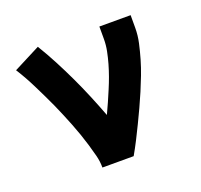

<svg xmlns="http://www.w3.org/2000/svg" viewBox="-100 -650 799 762"><g transform="rotate(-20 300.0 -269.0)"><path d="M209 0Q209 -26 202.5 -51.5Q196 -77 188.5 -102Q181 -127 172.5 -151.5Q164 -176 154.5 -200Q145 -224 135 -248Q125 -272 114.5 -295.5Q104 -319 92.5 -342.5Q81 -366 69.5 -389.5Q58 -413 45.5 -435.5Q33 -458 19 -480L132 -538Q157 -497 179.5 -454Q202 -411 222.5 -367.5Q243 -324 261.5 -279.5Q280 -235 297 -190Q308 -213 318 -236Q328 -259 338 -282.5Q348 -306 356.5 -329.5Q365 -353 372 -377.5Q379 -402 384 -427Q389 -452 389 -477V-530H521V-477Q521 -445 514 -413.5Q507 -382 498 -351Q489 -320 477.5 -290Q466 -260 453.5 -230.5Q441 -201 427.5 -172Q414 -143 400 -114Q386 -85 371.5 -56.5Q357 -28 341 0Z"/></g></svg>

Font: Iosevka Curly XBdEx
Style: Regular
Weight: 800
Width: 7
Monospace: yes
Designer: Belleve Invis
Foundry: Belleve Invis
Version: Version 11.1.0; ttfautohint (v1.8.3)